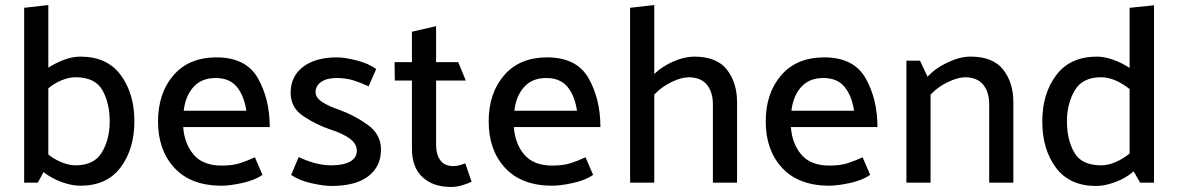

<svg xmlns="http://www.w3.org/2000/svg" viewBox="-20 -726 4682 763"><path d="M76 0V-695L172 -706V-457Q201 -476 235 -488.5Q269 -501 299 -501Q406 -501 460 -427.5Q514 -354 514 -244Q514 -134 459.5 -61Q405 12 299 12Q265 12 225 -2.5Q185 -17 153 -42L130 0ZM172 -112Q197 -92 226 -80.5Q255 -69 280 -69Q355 -69 385.5 -121.5Q416 -174 416 -243Q416 -316 387 -367.5Q358 -419 280 -419Q255 -419 226 -407.5Q197 -396 172 -375Z M1052 -221H708Q713 -154 750 -111Q787 -68 861 -68Q904 -68 933.5 -77.5Q963 -87 993 -101L1023 -31Q991 -9 941.5 1.5Q892 12 861 12Q739 12 673.5 -58.5Q608 -129 608 -243Q608 -356 669.5 -427Q731 -498 840 -498Q958 -498 1005 -415Q1052 -332 1052 -221ZM959 -286Q950 -346 921 -381Q892 -416 837 -416Q781 -416 749 -380.5Q717 -345 710 -286Z M1445 -383Q1417 -396 1386.5 -406Q1356 -416 1317 -416Q1279 -416 1256.5 -400.5Q1234 -385 1234 -359Q1235 -337 1260.5 -320.5Q1286 -304 1330 -289Q1390 -267 1442 -229.5Q1494 -192 1494 -132Q1494 -64 1443.5 -25.5Q1393 13 1297 13Q1266 13 1217 2Q1168 -9 1137 -31L1167 -102Q1198 -87 1231 -78Q1264 -69 1297 -69Q1345 -69 1371.5 -84Q1398 -99 1398 -127Q1398 -155 1369.5 -175.5Q1341 -196 1294 -211Q1237 -230 1186 -264Q1135 -298 1135 -357Q1135 -423 1184.5 -460.5Q1234 -498 1319 -498Q1350 -498 1397 -486Q1444 -474 1475 -452Z M1854 -4Q1841 3 1817.5 10Q1794 17 1772 17Q1701 17 1659 -22Q1617 -61 1617 -135V-406H1549L1548 -479H1617V-600L1713 -622V-479H1801L1831 -406H1713V-150Q1713 -113 1729.5 -89.5Q1746 -66 1782 -66Q1794 -66 1806.5 -69.5Q1819 -73 1829 -77Z M2366 -221H2022Q2027 -154 2064 -111Q2101 -68 2175 -68Q2218 -68 2247.5 -77.5Q2277 -87 2307 -101L2337 -31Q2305 -9 2255.5 1.5Q2206 12 2175 12Q2053 12 1987.5 -58.5Q1922 -129 1922 -243Q1922 -356 1983.5 -427Q2045 -498 2154 -498Q2272 -498 2319 -415Q2366 -332 2366 -221ZM2273 -286Q2264 -346 2235 -381Q2206 -416 2151 -416Q2095 -416 2063 -380.5Q2031 -345 2024 -286Z M2580 -432Q2611 -462 2655.5 -481.5Q2700 -501 2739 -501Q2828 -501 2868.5 -449.5Q2909 -398 2909 -320V0H2813V-311Q2813 -360 2789.5 -389Q2766 -418 2718 -419Q2688 -419 2648.5 -400Q2609 -381 2580 -350V0H2484V-695L2580 -706Z M3467 -221H3123Q3128 -154 3165 -111Q3202 -68 3276 -68Q3319 -68 3348.5 -77.5Q3378 -87 3408 -101L3438 -31Q3406 -9 3356.5 1.5Q3307 12 3276 12Q3154 12 3088.5 -58.5Q3023 -129 3023 -243Q3023 -356 3084.5 -427Q3146 -498 3255 -498Q3373 -498 3420 -415Q3467 -332 3467 -221ZM3374 -286Q3365 -346 3336 -381Q3307 -416 3252 -416Q3196 -416 3164 -380.5Q3132 -345 3125 -286Z M3666 -421Q3697 -455 3746 -478Q3795 -501 3837 -501Q3926 -501 3966.5 -449.5Q4007 -398 4007 -320V0H3911V-311Q3911 -360 3887.5 -389Q3864 -418 3817 -419Q3787 -419 3747 -400Q3707 -381 3678 -350V0H3582V-485H3636Z M4356 -419Q4281 -419 4250.5 -366Q4220 -313 4220 -244Q4220 -171 4249 -120Q4278 -69 4356 -69Q4383 -69 4412.5 -81.5Q4442 -94 4469 -116V-372Q4442 -394 4412.5 -406.5Q4383 -419 4356 -419ZM4566 -705V0H4511L4485 -45Q4454 -18 4412.5 -2.5Q4371 13 4336 13Q4230 13 4176 -60Q4122 -133 4122 -243Q4122 -354 4177.5 -427.5Q4233 -501 4339 -501Q4369 -501 4404 -488.5Q4439 -476 4469 -456V-695Z"/></svg>

Font: Palanquin Medium
Style: Regular
Weight: 500
Designer: Pria Ravichandran
Version: Version 1.0.4